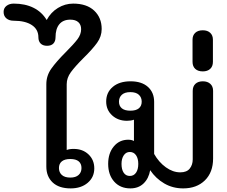

<svg xmlns="http://www.w3.org/2000/svg" viewBox="-150 -1035 1258 1065"><path d="M107 -111V-568Q107 -615 134.5 -654Q162 -693 215 -746Q259 -790 279.5 -817Q300 -844 300 -873Q300 -898 284.5 -912Q269 -926 240 -926Q200 -926 179 -900.5Q158 -875 158 -828Q158 -806 146 -793.5Q134 -781 111 -781Q88 -781 75.5 -793.5Q63 -806 63 -828Q63 -872 26.5 -896Q-10 -920 -74 -920Q-99 -920 -114.5 -933Q-130 -946 -130 -969Q-130 -990 -114 -1002.5Q-98 -1015 -74 -1015Q-11 -1015 35.5 -992Q82 -969 109 -924Q132 -967 171.5 -991Q211 -1015 256 -1015Q331 -1015 372.5 -976Q414 -937 414 -874Q414 -833 388.5 -797.5Q363 -762 313 -713Q266 -666 243 -634.5Q220 -603 220 -568V-203Q234 -209 259 -209Q309 -209 341 -178.5Q373 -148 373 -101Q373 -52 336.5 -21Q300 10 242 10Q177 10 142 -23Q107 -56 107 -111ZM302 -103Q302 -127 286.5 -140Q271 -153 240 -153Q209 -153 193 -140Q177 -127 177 -103Q177 -79 193 -64.5Q209 -50 240 -50Q270 -50 286 -64.5Q302 -79 302 -103Z M450 -126Q450 -185 481 -222.5Q512 -260 561 -260Q580 -260 593 -253V-371Q577 -365 554 -365Q505 -365 472 -395Q439 -425 439 -472Q439 -522 475.5 -553Q512 -584 574 -584Q636 -584 670.5 -553Q705 -522 705 -470V-181Q731 -135 770 -107Q809 -79 850 -79Q886 -79 902.5 -100Q919 -121 919 -151V-531Q919 -556 934 -570Q949 -584 975 -584Q1001 -584 1016.5 -570Q1032 -556 1032 -531V-156Q1032 -79 986.5 -34.5Q941 10 866 10Q808 10 761 -17.5Q714 -45 683 -91Q675 -45 646.5 -17.5Q618 10 573 10Q517 10 483.5 -27.5Q450 -65 450 -126ZM636 -471Q636 -495 620 -509.5Q604 -524 573 -524Q542 -524 526 -509.5Q510 -495 510 -471Q510 -447 526 -434Q542 -421 573 -421Q604 -421 620 -434Q636 -447 636 -471ZM617 -126Q617 -156 604.5 -174Q592 -192 570 -192Q549 -192 536.5 -173.5Q524 -155 524 -126Q524 -95 536 -77Q548 -59 570 -59Q592 -59 604.5 -77Q617 -95 617 -126Z M918 -692V-815Q918 -839 933 -853Q948 -867 975 -867Q1001 -867 1016 -853Q1031 -839 1031 -815V-692Q1031 -667 1016 -653Q1001 -639 975 -639Q948 -639 933 -653Q918 -667 918 -692Z"/></svg>

Font: Kodchasan SemiBold
Style: Regular
Weight: 600
Version: Version 1.000; ttfautohint (v1.6)